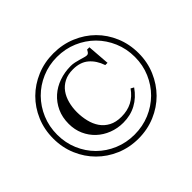

<svg xmlns="http://www.w3.org/2000/svg" viewBox="-129 -664 831 831"><g transform="rotate(-45 286.5 -249.0)"><path d="M547.9 -249Q547.9 -194.3 527.6 -146.7Q507.3 -99.1 472.2 -63.7Q437 -28.3 389.2 -8.1Q341.3 12.2 286.1 12.2Q231 12.2 183.3 -8.1Q135.7 -28.3 100.6 -63.5Q65.4 -98.6 45.2 -146.2Q24.9 -193.8 24.9 -249Q24.9 -304.7 45.2 -352.3Q65.4 -399.9 100.6 -434.8Q135.7 -469.7 183.3 -489.7Q231 -509.8 286.1 -509.8Q341.8 -509.8 389.6 -489.7Q437.5 -469.7 472.7 -434.8Q507.8 -399.9 527.8 -352.3Q547.9 -304.7 547.9 -249ZM524.9 -249Q524.9 -299.3 506.3 -342.8Q487.8 -386.2 455.6 -418.5Q423.3 -450.7 379.9 -469.2Q336.4 -487.8 286.1 -487.8Q236.3 -487.8 192.9 -469.2Q149.4 -450.7 117.4 -418.2Q85.4 -385.7 67.1 -342.3Q48.8 -298.8 48.8 -249Q48.8 -199.2 67.1 -156Q85.4 -112.8 117.4 -80.8Q149.4 -48.8 192.9 -30.5Q236.3 -12.2 286.1 -12.2Q336.4 -12.2 379.9 -30.5Q423.3 -48.8 455.6 -80.8Q487.8 -112.8 506.3 -156Q524.9 -199.2 524.9 -249ZM429.2 -158.2Q403.3 -121.1 367.9 -102.1Q332.5 -83 288.1 -83Q252.9 -83 221.7 -95.2Q190.4 -107.4 167.2 -129.2Q144 -150.9 130.6 -180.9Q117.2 -210.9 117.2 -247.1Q117.2 -286.6 131.8 -318.4Q146.5 -350.1 171.4 -372.3Q196.3 -394.5 229.7 -406.2Q263.2 -418 300.8 -418Q312.5 -418 324.7 -415.3Q336.9 -412.6 347.9 -409.4Q358.9 -406.2 367.9 -403.6Q377 -400.9 382.8 -400.9Q389.6 -400.9 394 -406.5Q398.4 -412.1 400.9 -418H415L422.9 -314.9H409.2Q395.5 -355 368.4 -377.9Q341.3 -400.9 296.9 -400.9Q265.6 -400.9 242.9 -389.2Q220.2 -377.4 206.1 -357.7Q191.9 -337.9 185.1 -312Q178.2 -286.1 178.2 -257.8Q178.2 -228.5 184.8 -201.2Q191.4 -173.8 205.8 -152.8Q220.2 -131.8 243.7 -119.4Q267.1 -106.9 300.8 -106.9Q374.5 -106.9 415 -166Z"/></g></svg>

Font: Scheherazade Urdu
Style: Regular
Weight: 400
Designer: SIL International
Foundry: SIL International
Version: Version 1.005 (build 117/117)